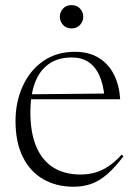

<svg xmlns="http://www.w3.org/2000/svg" viewBox="-20 -700 516 730"><path d="M265 -503Q318 -503 355.2 -480.2Q392.5 -457.5 413 -417Q433.5 -376.5 437 -322.5H89.5V-341.5L397.5 -344.5L377.5 -330Q373 -380 357.5 -413.8Q342 -447.5 316 -464.5Q290 -481.5 253 -481.5Q200.5 -481.5 165.2 -456.5Q130 -431.5 112.8 -385Q95.5 -338.5 95.5 -273.5Q95.5 -195 118 -142.2Q140.5 -89.5 183 -63Q225.5 -36.5 285.5 -36.5Q315.5 -36.5 341.2 -43.8Q367 -51 392 -67.5Q417 -84 442.5 -112L449.5 -106Q417 -63 387.5 -37.5Q358 -12 327.2 -1Q296.5 10 259.5 10Q194 10 144.2 -18.8Q94.5 -47.5 66.8 -103.2Q39 -159 39 -240Q39 -311.5 65.8 -371.2Q92.5 -431 143.2 -467Q194 -503 265 -503ZM252 -592Q231.5 -592 219.5 -605.5Q207.5 -619 207.5 -636.5Q207.5 -654 219.5 -667.2Q231.5 -680.5 252 -680.5Q272.5 -680.5 284.5 -667.2Q296.5 -654 296.5 -636.5Q296.5 -619 284.5 -605.5Q272.5 -592 252 -592Z"/></svg>

Font: Newsreader 60pt Light
Style: Regular
Weight: 300
Designer: Hugues Gentile
Foundry: Production Type
Version: Version 1.003